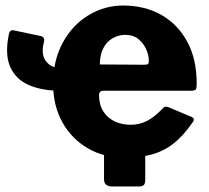

<svg xmlns="http://www.w3.org/2000/svg" viewBox="-20 -560 754 694"><path d="M338 -216Q338 -182 353 -158Q368 -134 394 -121.5Q420 -109 452 -109Q483 -109 510.5 -122.5Q538 -136 570 -170Q574 -174 577.5 -174.5Q581 -175 590 -172L671 -138Q688 -131 675 -116Q641 -67 605 -39.5Q569 -12 526 -1Q483 10 429 10Q356 10 297.5 -24Q239 -58 205.5 -118Q172 -178 172 -257Q172 -342 207 -406Q242 -470 300 -505Q358 -540 425 -540Q503 -540 562.5 -506.5Q622 -473 656.5 -410Q691 -347 691 -257Q691 -245 689 -239Q687 -233 674 -232H352Q346 -232 342 -228Q338 -224 338 -216ZM341 -327 501 -326Q511 -326 514.5 -328.5Q518 -331 518 -340Q518 -359 509 -380.5Q500 -402 481 -418Q462 -434 433 -434Q408 -434 386.5 -421.5Q365 -409 353 -385Q341 -361 341 -327ZM198 -232Q132 -232 84.5 -252.5Q37 -273 17 -318Q-3 -363 12 -436Q14 -446 19 -449Q24 -452 31 -450L126 -430Q143 -427 139 -409Q127 -364 146 -339Q165 -314 198 -314ZM386 114Q356 114 356 88V-64H505V91Q505 103 500 108.5Q495 114 481 114Z"/></svg>

Font: Libre Franklin ExtraBold
Style: Regular
Weight: 800
Designer: Pablo Impallari, Rodrigo Fuenzalida, Nhung Nguyen
Foundry: Impallari Type
Version: Version 3.000